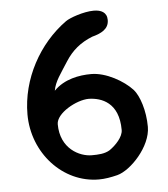

<svg xmlns="http://www.w3.org/2000/svg" viewBox="-48 -670 625 714"><g transform="rotate(-5 264.5 -312.5)"><path d="M314 -530C348 -539 377 -553 377 -587C377 -616 355 -626 328 -626C290 -626 237 -607 222 -596C119 -522 49 -395 49 -263C49 -119 158 1 293 1C315 1 338 -3 362 -9C413 -22 491 -105 491 -178C491 -239 472 -295 451 -319C418 -355 353 -392 298 -392C253 -392 197 -382 158 -342C164 -377 186 -404 213 -447C238 -486 269 -512 314 -530ZM274 -91C229 -91 158 -125 158 -217C158 -258 235 -301 281 -301C328 -300 393 -278 393 -175C393 -149 365 -120 342 -104C323 -92 298 -91 274 -91Z"/></g></svg>

Font: Itim
Style: Regular
Weight: 400
Designer: CadsonDemak Team
Foundry: Pablo Impallari
Version: Version 1.002;PS 001.002;hotconv 1.0.88;makeotf.lib2.5.64775